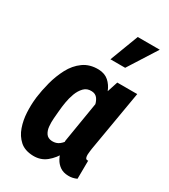

<svg xmlns="http://www.w3.org/2000/svg" viewBox="-193 -876 866 981"><g transform="rotate(30 239.5 -385.5)"><path d="M28.8 -247.1 29.8 -257.3Q35.2 -299.3 48.1 -348.6Q61 -397.9 84.2 -442.1Q107.4 -486.3 144.8 -513.2Q182.1 -540 235.4 -538.6Q271.5 -537.1 294.2 -517.1Q316.9 -497.1 329.3 -465.6Q341.8 -434.1 346.4 -397.7Q351.1 -361.3 351.1 -326.9Q351.1 -292.5 349.6 -267.6L348.1 -250Q341.8 -214.8 329.3 -169.7Q316.9 -124.5 295.4 -83Q273.9 -41.5 241.2 -14.9Q208.5 11.7 163.6 10.7Q113.8 9.3 85 -16.6Q56.2 -42.5 42.5 -82Q28.8 -121.6 26.6 -165.5Q24.4 -209.5 28.8 -247.1ZM164.6 -257.8 163.6 -247.6Q162.1 -231.4 160.2 -207.8Q158.2 -184.1 160.4 -160.4Q162.6 -136.7 173.8 -120.4Q185.1 -104 209.5 -102.5Q234.9 -101.6 252.4 -115.5Q270 -129.4 281.5 -150.9Q293 -172.4 299.6 -196.5Q306.2 -220.7 309.6 -240.7L313 -274.9Q314.5 -289.6 314.5 -314.2Q314.5 -338.9 310.5 -364Q306.6 -389.2 294.7 -406.5Q282.7 -423.8 259.3 -424.8Q231.4 -426.3 213.6 -408Q195.8 -389.6 185.5 -362.1Q175.3 -334.5 170.7 -305.7Q166 -276.9 164.6 -257.8ZM349.6 -528.3H467.3L406.2 -170.4Q405.8 -165.5 404.3 -156Q402.8 -146.5 402.3 -135.3Q401.9 -124 404.5 -116.5Q407.2 -108.9 414.6 -107.9Q416.5 -107.4 417.7 -107.9Q418.9 -108.4 420.4 -108.9L419.4 -1Q407.7 4.4 395.3 7.1Q382.8 9.8 370.1 9.3Q340.8 8.8 321 -4.9Q301.3 -18.6 289.8 -40.3Q278.3 -62 272.9 -87.9Q267.6 -113.8 268.6 -138.7L315.4 -422.9ZM259.8 -613.8 323.7 -782.2H453.6L346.7 -613.8Z"/></g></svg>

Font: Roboto Condensed
Style: Bold Italic
Weight: 700
Italic angle: -12°
Designer: Christian Robertson
Foundry: Google
Version: Version 3.0